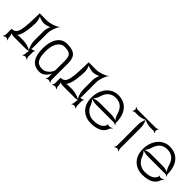

<svg xmlns="http://www.w3.org/2000/svg" viewBox="145 -1320 2147 2147"><g transform="rotate(45 1218.0 -247.0)"><path d="M333 -73C334 -73 335 -75 336 -75C336 -74 335 -73 335 -72ZM112 -106C120 -115 129 -128 133 -139C153 -185 163 -253 166 -346C167 -370 158 -409 147 -431C168 -419 206 -409 230 -409C254 -409 292 -419 314 -431C302 -409 292 -371 292 -347V-198C292 -164 306 -109 324 -80C295 -98 240 -112 206 -112H150C139 -112 123 -110 112 -106ZM7 10 10 13C16 7 32 0 44 0C55 0 71 7 77 13L80 10C74 4 67 -12 67 -24V-33C67 -44 63 -63 57 -75C69 -69 88 -65 100 -65H294C304 -65 319 -68 330 -72C331 -71 332 -69 333 -68C329 -57 326 -43 326 -33V-23C326 -12 319 4 313 10L316 13C322 7 338 0 349 0C360 0 376 7 382 13L385 10C379 4 372 -12 372 -23V-95C372 -103 378 -115 382 -119L379 -122C375 -118 363 -112 355 -112C349 -112 340 -110 334 -108C336 -114 338 -123 338 -129V-356C338 -403 364 -480 389 -505L387 -507C362 -482 285 -456 238 -456H120V-451C115 -199 108 -112 25 -112H20V-24C20 -12 13 4 7 10Z M466 -203C466 -310 510 -388 582 -388C676 -388 692 -356 694 -284V-136C694 -106 647 -34 579 -34C488 -34 466 -97 466 -203ZM420 -203C420 -60 471 11 579 11C635 11 671 -33 695 -75C694 -67 694 -58 694 -50V-23C694 -12 687 4 681 10L684 13C690 7 706 0 717 0C728 0 744 7 750 13L753 10C747 4 740 -12 740 -23V-284C740 -397 689 -432 579 -432C471 -432 420 -330 420 -203Z M1107 -73C1108 -73 1109 -75 1110 -75C1110 -74 1109 -73 1109 -72ZM886 -106C894 -115 903 -128 907 -139C927 -185 937 -253 940 -346C941 -370 932 -409 921 -431C942 -419 980 -409 1004 -409C1028 -409 1066 -419 1088 -431C1076 -409 1066 -371 1066 -347V-198C1066 -164 1080 -109 1098 -80C1069 -98 1014 -112 980 -112H924C913 -112 897 -110 886 -106ZM781 10 784 13C790 7 806 0 818 0C829 0 845 7 851 13L854 10C848 4 841 -12 841 -24V-33C841 -44 837 -63 831 -75C843 -69 862 -65 874 -65H1068C1078 -65 1093 -68 1104 -72C1105 -71 1106 -69 1107 -68C1103 -57 1100 -43 1100 -33V-23C1100 -12 1093 4 1087 10L1090 13C1096 7 1112 0 1123 0C1134 0 1150 7 1156 13L1159 10C1153 4 1146 -12 1146 -23V-95C1146 -103 1152 -115 1156 -119L1153 -122C1149 -118 1137 -112 1129 -112C1123 -112 1114 -110 1108 -108C1110 -114 1112 -123 1112 -129V-356C1112 -403 1138 -480 1163 -505L1161 -507C1136 -482 1059 -456 1012 -456H894V-451C889 -199 882 -112 799 -112H794V-24C794 -12 787 4 781 10Z M1215 -205C1230 -222 1247 -250 1253 -273C1273 -347 1318 -390 1392 -390C1468 -390 1512 -344 1531 -271C1537 -249 1551 -222 1566 -206C1545 -215 1513 -222 1490 -222H1296C1272 -222 1237 -215 1215 -205ZM1194 -197C1194 -47 1300 11 1388 11C1514 11 1565 -37 1582 -89C1587 -102 1599 -116 1608 -122L1606 -125C1597 -119 1577 -112 1564 -112H1553C1549 -112 1541 -116 1539 -119L1535 -118C1537 -114 1537 -103 1535 -99C1522 -72 1493 -32 1388 -32C1333 -32 1273 -65 1250 -132C1243 -153 1226 -179 1211 -194C1233 -185 1268 -179 1291 -179H1567C1577 -179 1592 -172 1597 -167L1600 -170C1595 -175 1588 -190 1588 -201V-222C1578 -361 1502 -432 1388 -432C1280 -432 1194 -336 1194 -197Z M1624 -418 1627 -415C1632 -420 1647 -427 1657 -427H1707C1734 -427 1775 -438 1800 -451C1800 -452 1799 -451 1799 -452C1800 -452 1800 -451 1801 -451C1802 -451 1801 -452 1802 -452C1802 -451 1801 -452 1801 -451C1826 -438 1868 -427 1895 -427H1945C1954 -427 1969 -420 1974 -415L1977 -418C1972 -423 1965 -438 1965 -448C1965 -457 1972 -472 1977 -477L1974 -480C1969 -475 1954 -468 1945 -468H1657C1647 -468 1632 -475 1627 -480L1624 -477C1629 -472 1636 -457 1636 -448C1636 -438 1629 -423 1624 -418ZM1800 -449C1800 -450 1801 -450 1801 -451C1801 -451 1800 -451 1800 -451ZM1764 10 1767 13C1773 7 1789 0 1801 0C1812 0 1828 7 1834 13L1837 10C1831 4 1824 -12 1824 -24V-357C1824 -383 1813 -424 1800 -449C1787 -424 1777 -383 1777 -357V-24C1777 -12 1770 4 1764 10Z M2029 -205C2044 -222 2061 -250 2067 -273C2087 -347 2132 -390 2206 -390C2282 -390 2326 -344 2345 -271C2351 -249 2365 -222 2380 -206C2359 -215 2327 -222 2304 -222H2110C2086 -222 2051 -215 2029 -205ZM2008 -197C2008 -47 2114 11 2202 11C2328 11 2379 -37 2396 -89C2401 -102 2413 -116 2422 -122L2420 -125C2411 -119 2391 -112 2378 -112H2367C2363 -112 2355 -116 2353 -119L2349 -118C2351 -114 2351 -103 2349 -99C2336 -72 2307 -32 2202 -32C2147 -32 2087 -65 2064 -132C2057 -153 2040 -179 2025 -194C2047 -185 2082 -179 2105 -179H2381C2391 -179 2406 -172 2411 -167L2414 -170C2409 -175 2402 -190 2402 -201V-222C2392 -361 2316 -432 2202 -432C2094 -432 2008 -336 2008 -197Z"/></g></svg>

Font: Armata Saber
Style: Rg
Weight: 400
Designer: Jasper
Foundry: Cannot Into Space Fonts
Version: Version 0.970